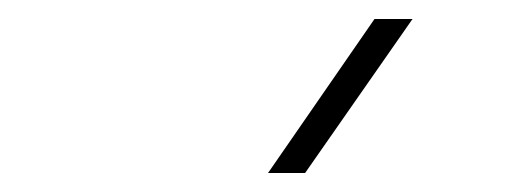

<svg xmlns="http://www.w3.org/2000/svg" viewBox="-20 -800 540 202"><path d="M301 -618H262L374 -780H414Z"/></svg>

Font: Tanohe Sans ExtraLight
Style: Italic
Weight: 200
Designer: Village Type and Design LLC & Cristiano Sobral
Foundry: Cooper Hewitt Smithsonian Design Museum
Version: Version 1.00;September 29, 2021;FontCreator 13.0.0.2655 64-b